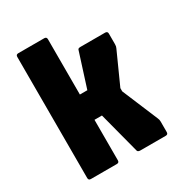

<svg xmlns="http://www.w3.org/2000/svg" viewBox="-160 -774 821 881"><g transform="rotate(-30 250.0 -333.0)"><path d="M328 0Q322 0 318 -2Q314 -4 313 -7.5L255.5 -227H216V-361H255.5L313 -541.5Q314 -546 318 -547.5Q322 -549 328 -549H458.5Q471 -549 471 -536.5V-480.5Q471 -473.5 470 -469.5Q469 -465.5 467 -461L391.5 -293.5V-276.5L470.5 -88Q473 -82.5 474 -78.2Q475 -74 475 -69V-12.5Q475 0 462.5 0ZM66 0Q53.5 0 53.5 -12.5V-654Q53.5 -666.5 66 -666.5H203.5Q216 -666.5 216 -654V-12.5Q216 0 203.5 0Z"/></g></svg>

Font: Jaro 24pt
Style: Regular
Weight: 400
Designer: Agyei Archer, Celine Hurka, Mirko Velimirović
Version: Version 1.000